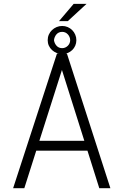

<svg xmlns="http://www.w3.org/2000/svg" viewBox="-20 -994 640 1014"><path d="M441.9 -198.2H171.4L108.4 0H49.3L280.8 -710.9H333.5L563 0H504.4ZM188 -250.5H425.3L307.1 -624.5ZM369.1 -973.6H437L337.9 -882.3H291.5ZM231.9 -781.7Q231.9 -797.9 238 -811.5Q244.1 -825.2 254.6 -835.2Q265.1 -845.2 279.1 -851.1Q293 -856.9 308.6 -856.9Q323.7 -856.9 337.4 -851.1Q351.1 -845.2 361.3 -835Q371.6 -824.7 377.4 -811Q383.3 -797.4 383.3 -781.7Q383.3 -766.1 377.4 -752.7Q371.6 -739.3 361.3 -729.5Q351.1 -719.7 337.4 -714.1Q323.7 -708.5 308.6 -708.5Q293 -708.5 279.3 -714.1Q265.6 -719.7 254.9 -729.5Q244.1 -739.3 238 -752.7Q231.9 -766.1 231.9 -781.7ZM265.1 -781.7Q267.6 -764.6 278.8 -752.2Q290 -739.7 308.6 -739.7Q317.4 -739.7 325 -743.2Q332.5 -746.6 338.1 -752.2Q343.8 -757.8 347.2 -765.4Q350.6 -772.9 350.6 -781.7Q350.6 -790.5 347.2 -798.6Q343.8 -806.6 338.1 -812.7Q332.5 -818.8 325 -822.3Q317.4 -825.7 308.6 -825.7Q289.6 -825.7 278.3 -812.7Q267.1 -799.8 265.1 -781.7Z"/></svg>

Font: Roboto Mono Light
Style: Regular
Weight: 300
Designer: Google
Version: Version 2.000985; 2015; ttfautohint (v1.3)